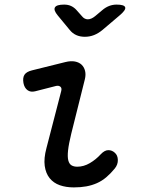

<svg xmlns="http://www.w3.org/2000/svg" viewBox="-20 -805 640 835"><path d="M133 -408Q113 -403 99.5 -413Q86 -423 82 -444Q78 -467 86.5 -480Q95 -493 119 -499L264 -535Q288 -541 306 -537.5Q324 -534 335 -523.5Q346 -513 350 -496.5Q354 -480 349 -460L290 -224Q279 -179 276 -151Q273 -123 277 -107.5Q281 -92 291 -86Q301 -80 316 -80Q344 -80 370.5 -95.5Q397 -111 418 -134Q435 -152 451 -152Q467 -152 479 -141Q492 -130 492.5 -109.5Q493 -89 479 -72Q461 -50 442 -34Q423 -18 401.5 -8.5Q380 1 355.5 5.5Q331 10 301 10Q267 10 240 0.5Q213 -9 196 -30Q179 -51 174.5 -83.5Q170 -116 182 -161L246 -408Q250 -422 242.5 -428Q235 -434 223 -431ZM259 -785Q276 -785 289 -779Q302 -773 312 -762L336 -735Q347 -721 362 -721Q377 -721 394 -735L425 -761Q439 -773 454.5 -779Q470 -785 487 -785Q521 -785 524.5 -773Q528 -761 499 -737L426 -675Q408 -660 389 -652.5Q370 -645 349 -645Q328 -645 311.5 -652.5Q295 -660 283 -675L231 -738Q212 -761 219 -773Q226 -785 259 -785Z"/></svg>

Font: Maple Mono NL
Style: Italic
Weight: 400
Italic angle: -10°
Monospace: yes
Designer: subframe7536
Version: Version 7.000